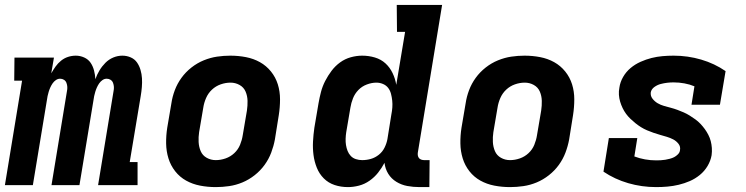

<svg xmlns="http://www.w3.org/2000/svg" viewBox="-23 -755 3043 783"><path d="M-3 0 67 -426H35L36 -520H197L186 -456Q194 -470 203.5 -483.5Q213 -497 226 -507.5Q239 -518 254.5 -523Q270 -528 286 -528Q304 -528 320.5 -520.5Q337 -513 346.5 -499Q356 -485 360.5 -467.5Q365 -450 366 -432Q372 -450 382.5 -467.5Q393 -485 407 -499Q421 -513 439 -520.5Q457 -528 476 -528Q494 -528 510 -521Q526 -514 535.5 -500.5Q545 -487 550 -470Q555 -453 556 -435.5Q557 -418 555.5 -400Q554 -382 551 -364L506 -94H538V0H377L440 -383Q442 -392 441.5 -400.5Q441 -409 438 -417Q435 -425 428 -429.5Q421 -434 412 -434Q403 -434 395 -428.5Q387 -423 381.5 -415Q376 -407 372 -398Q368 -389 365.5 -380.5Q363 -372 361 -363Q359 -354 358 -345L301 0H187L250 -383Q252 -392 251.5 -400.5Q251 -409 248 -417Q245 -425 238 -429.5Q231 -434 222 -434Q213 -434 205 -428.5Q197 -423 191.5 -415Q186 -407 182 -398Q178 -389 175.5 -380.5Q173 -372 171 -363Q169 -354 168 -345L111 0Z M857 8Q824 8 793 2Q762 -4 736 -18.5Q710 -33 691.5 -56.5Q673 -80 664 -109Q655 -138 654.5 -170Q654 -202 659 -234L676 -334Q680 -361 690 -387.5Q700 -414 717 -437.5Q734 -461 757.5 -479.5Q781 -498 808 -509Q835 -520 862 -524Q889 -528 916 -528Q949 -528 980 -522Q1011 -516 1037 -501.5Q1063 -487 1082 -463.5Q1101 -440 1110 -411Q1119 -382 1119 -350Q1119 -318 1114 -286L1098 -186Q1093 -159 1083 -132.5Q1073 -106 1056 -82.5Q1039 -59 1015.5 -40.5Q992 -22 965.5 -11Q939 0 911.5 4Q884 8 857 8ZM857 -102Q877 -102 897 -109Q917 -116 932.5 -130.5Q948 -145 956 -164.5Q964 -184 967 -204L984 -304Q987 -324 986.5 -344Q986 -364 978.5 -381.5Q971 -399 954 -408.5Q937 -418 917 -418Q897 -418 877 -411Q857 -404 841.5 -389.5Q826 -375 817.5 -355.5Q809 -336 806 -316L789 -216Q786 -196 787 -176Q788 -156 795.5 -138.5Q803 -121 820 -111.5Q837 -102 857 -102Z M1396 8Q1367 8 1341.5 -0.5Q1316 -9 1297.5 -27.5Q1279 -46 1269 -71Q1259 -96 1255.5 -123Q1252 -150 1253.5 -178Q1255 -206 1259 -234L1276 -334Q1280 -357 1286 -380Q1292 -403 1303 -424.5Q1314 -446 1329 -466Q1344 -486 1364 -500.5Q1384 -515 1407.5 -521.5Q1431 -528 1454 -528Q1481 -528 1506 -520.5Q1531 -513 1549 -496.5Q1567 -480 1578 -457Q1589 -434 1593 -409L1629 -625H1596L1595 -735H1780L1681 -133Q1680 -127 1681 -121Q1682 -115 1685.5 -110.5Q1689 -106 1695 -104Q1701 -102 1707 -102H1729L1728 8H1688Q1662 8 1638 3.5Q1614 -1 1593.5 -13.5Q1573 -26 1560.5 -46Q1548 -66 1545 -91Q1534 -70 1519 -51Q1504 -32 1484 -18Q1464 -4 1441 2Q1418 8 1396 8ZM1454 -102Q1472 -102 1489.5 -107Q1507 -112 1522 -124Q1537 -136 1545.5 -153.5Q1554 -171 1557 -188L1573 -288Q1576 -303 1577 -317Q1578 -331 1576.5 -345Q1575 -359 1571.5 -372.5Q1568 -386 1560 -396.5Q1552 -407 1539 -412.5Q1526 -418 1512 -418Q1493 -418 1473 -410.5Q1453 -403 1438.5 -388Q1424 -373 1416.5 -354Q1409 -335 1406 -316L1389 -216Q1387 -203 1386.5 -189.5Q1386 -176 1388 -163.5Q1390 -151 1394.5 -139.5Q1399 -128 1407.5 -119Q1416 -110 1428.5 -106Q1441 -102 1454 -102Z M2057 8Q2024 8 1993 2Q1962 -4 1936 -18.5Q1910 -33 1891.5 -56.5Q1873 -80 1864 -109Q1855 -138 1854.5 -170Q1854 -202 1859 -234L1876 -334Q1880 -361 1890 -387.5Q1900 -414 1917 -437.5Q1934 -461 1957.5 -479.5Q1981 -498 2008 -509Q2035 -520 2062 -524Q2089 -528 2116 -528Q2149 -528 2180 -522Q2211 -516 2237 -501.5Q2263 -487 2282 -463.5Q2301 -440 2310 -411Q2319 -382 2319 -350Q2319 -318 2314 -286L2298 -186Q2293 -159 2283 -132.5Q2273 -106 2256 -82.5Q2239 -59 2215.5 -40.5Q2192 -22 2165.5 -11Q2139 0 2111.5 4Q2084 8 2057 8ZM2057 -102Q2077 -102 2097 -109Q2117 -116 2132.5 -130.5Q2148 -145 2156 -164.5Q2164 -184 2167 -204L2184 -304Q2187 -324 2186.5 -344Q2186 -364 2178.5 -381.5Q2171 -399 2154 -408.5Q2137 -418 2117 -418Q2097 -418 2077 -411Q2057 -404 2041.5 -389.5Q2026 -375 2017.5 -355.5Q2009 -336 2006 -316L1989 -216Q1986 -196 1987 -176Q1988 -156 1995.5 -138.5Q2003 -121 2020 -111.5Q2037 -102 2057 -102Z M2653 8Q2594 8 2539 -8Q2484 -24 2438 -55L2460 -192H2576L2564 -117Q2585 -109 2607.5 -105Q2630 -101 2653 -101Q2662 -101 2671.5 -101.5Q2681 -102 2690 -103.5Q2699 -105 2708.5 -107.5Q2718 -110 2726 -114Q2734 -118 2741.5 -125.5Q2749 -133 2750 -142Q2753 -157 2744 -168.5Q2735 -180 2722.5 -186.5Q2710 -193 2696.5 -197Q2683 -201 2669 -205Q2655 -209 2642 -213.5Q2629 -218 2616 -223.5Q2603 -229 2591 -236.5Q2579 -244 2568.5 -252.5Q2558 -261 2548 -270.5Q2538 -280 2530 -291Q2522 -302 2516 -314.5Q2510 -327 2506 -340.5Q2502 -354 2501 -368.5Q2500 -383 2503 -398Q2506 -420 2518 -441Q2530 -462 2548.5 -477.5Q2567 -493 2589.5 -503Q2612 -513 2634 -518.5Q2656 -524 2678.5 -526Q2701 -528 2724 -528Q2782 -528 2836.5 -512Q2891 -496 2936 -465L2913 -328H2797L2809 -403Q2790 -411 2768 -415Q2746 -419 2724 -419Q2711 -419 2698 -417.5Q2685 -416 2671.5 -412.5Q2658 -409 2646 -400.5Q2634 -392 2631 -379Q2629 -364 2638 -352.5Q2647 -341 2659 -334Q2671 -327 2685 -323Q2699 -319 2712.5 -315.5Q2726 -312 2739.5 -307Q2753 -302 2765.5 -296.5Q2778 -291 2790 -283.5Q2802 -276 2813 -268Q2824 -260 2833.5 -250Q2843 -240 2851 -229Q2859 -218 2865.5 -205.5Q2872 -193 2875.5 -179.5Q2879 -166 2880 -151.5Q2881 -137 2879 -122Q2875 -99 2862.5 -78Q2850 -57 2831 -41.5Q2812 -26 2790 -16.5Q2768 -7 2745 -1.5Q2722 4 2699 6Q2676 8 2653 8Z"/></svg>

Font: Iosevka HT Extrabold Extended
Style: Italic
Weight: 800
Width: 7
Italic angle: -9°
Monospace: yes
Designer: Belleve Invis
Foundry: Belleve Invis
Version: Version 32.3.0; ttfautohint (v1.8.4)